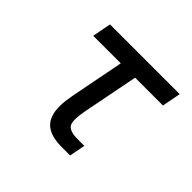

<svg xmlns="http://www.w3.org/2000/svg" viewBox="-134 -708 869 869"><g transform="rotate(45 301.0 -273.5)"><path d="M354.5 0Q283.7 0 250.2 -30Q216.8 -60.1 216.8 -124Q216.8 -140.6 219 -158.9Q221.2 -177.2 225.1 -198.2L275.4 -457H99.1L116.2 -546.9H562.5L545.4 -457H367.2L315.4 -192.9Q308.1 -155.3 308.1 -131.8Q308.1 -110.4 314 -99.6Q327.1 -76.2 379.9 -76.2H422.9L408.2 0H354.5Z"/></g></svg>

Font: Hack
Style: Italic
Weight: 400
Italic angle: -11°
Monospace: yes
Designer: Christopher Simpkins
Foundry: Christopher Simpkins
Version: Version 2.019; ttfautohint (v1.4.1) -l 4 -r 80 -G 350 -x 0 -